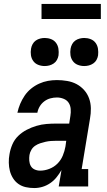

<svg xmlns="http://www.w3.org/2000/svg" viewBox="-20 -943 540 971"><path d="M153 8Q153 8 153 8Q153 8 153 8Q131 8 110.5 3.5Q90 -1 73.5 -12.5Q57 -24 46 -41.5Q35 -59 30 -78.5Q25 -98 24.5 -120Q24 -142 28 -163Q32 -188 42.5 -212.5Q53 -237 72 -255.5Q91 -274 115 -286.5Q139 -299 164.5 -306.5Q190 -314 215 -316Q240 -318 265 -318H330L336 -357Q339 -374 337.5 -392Q336 -410 327 -423.5Q318 -437 301.5 -443.5Q285 -450 268 -450Q251 -450 234.5 -445.5Q218 -441 204 -430.5Q190 -420 181 -405Q172 -390 169 -373H68Q73 -396 82 -417.5Q91 -439 104.5 -459Q118 -479 137 -494.5Q156 -510 178 -520Q200 -530 222.5 -534Q245 -538 268 -538Q294 -538 320 -533.5Q346 -529 367.5 -517.5Q389 -506 405.5 -487.5Q422 -469 430.5 -445.5Q439 -422 439.5 -395.5Q440 -369 435 -342L393 -88H426V0H277L291 -83Q280 -64 266 -46.5Q252 -29 233.5 -16.5Q215 -4 194.5 2Q174 8 153 8ZM183 -80Q206 -80 229.5 -89Q253 -98 270.5 -115.5Q288 -133 297.5 -156Q307 -179 311 -202L315 -231H265Q251 -231 237.5 -230Q224 -229 210.5 -226Q197 -223 183.5 -218.5Q170 -214 158 -206Q146 -198 138.5 -185Q131 -172 129 -159Q127 -145 128 -130.5Q129 -116 135.5 -104Q142 -92 155 -86Q168 -80 183 -80ZM406 -609Q389 -609 373.5 -615Q358 -621 348.5 -634Q339 -647 336.5 -663.5Q334 -680 337 -697Q339 -709 345 -720Q351 -731 361 -738Q371 -745 383 -748Q395 -751 406 -751Q423 -751 438.5 -745Q454 -739 463.5 -726Q473 -713 475.5 -696.5Q478 -680 476 -663Q474 -651 468 -640Q462 -629 451.5 -622Q441 -615 429.5 -612Q418 -609 406 -609ZM206 -609Q189 -609 173.5 -615Q158 -621 148.5 -634Q139 -647 136.5 -663.5Q134 -680 137 -697Q139 -709 145 -720Q151 -731 161 -738Q171 -745 183 -748Q195 -751 206 -751Q223 -751 238.5 -745Q254 -739 263.5 -726Q273 -713 275.5 -696.5Q278 -680 276 -663Q274 -651 268 -640Q262 -629 251.5 -622Q241 -615 229.5 -612Q218 -609 206 -609ZM190 -847V-923H490V-847Z"/></svg>

Font: Iosevka Curly Slab SmBdObl
Style: Regular
Weight: 600
Italic angle: -9°
Monospace: yes
Designer: Belleve Invis
Foundry: Belleve Invis
Version: Version 11.0.0; ttfautohint (v1.8.3)